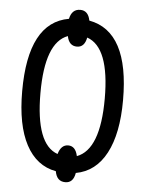

<svg xmlns="http://www.w3.org/2000/svg" viewBox="-56 -812 688 910"><g transform="rotate(5 287.5 -357.0)"><path d="M289 53Q327 53 335 5Q429 -12 478.5 -105.5Q528 -199 528 -358Q528 -685 336 -720Q327 -767 289 -767Q249 -767 239 -720Q48 -687 48 -359Q48 -198 97.5 -105Q147 -12 240 5Q248 53 289 53ZM241 -77Q135 -114 135 -358Q135 -599 241 -638Q250 -592 288 -592Q324 -592 333 -639Q441 -602 441 -358Q441 -115 333 -75Q323 -122 288 -122Q254 -122 241 -77Z"/></g></svg>

Font: Noto Sans Display Condensed
Style: Regular
Weight: 400
Width: 3
Designer: Monotype Design Team
Foundry: Monotype Imaging Inc.
Version: Version 1.900